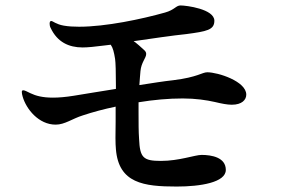

<svg xmlns="http://www.w3.org/2000/svg" viewBox="-20 -726 1040 704"><path d="M740 -461C721 -461 705 -443 616 -432C579 -428 536 -421 491 -414C492 -433 494 -450 495 -465C498 -498 516 -513 516 -528C516 -533 514 -538 508 -543C495 -555 483 -566 470 -575C539 -585 614 -596 663 -601C738 -611 766 -616 766 -650C766 -693 663 -706 642 -706C625 -706 621 -690 585 -680C500 -656 368 -628 270 -628C250 -628 231 -629 214 -632C185 -637 174 -649 168 -649C164 -649 162 -646 162 -639C162 -634 163 -628 166 -623C190 -572 232 -552 283 -552C302 -552 330 -555 361 -559L386 -562C394 -551 398 -535 402 -510C404 -497 405 -459 405 -413V-400C346 -391 290 -381 251 -375C220 -370 195 -368 174 -368C135 -368 111 -375 92 -384C78 -391 70 -395 65 -395C62 -395 60 -393 60 -389C60 -384 61 -379 63 -372C76 -326 122 -269 184 -269C218 -269 245 -291 284 -303C320 -315 361 -326 404 -335V-280C403 -236 403 -198 405 -179C415 -54 507 -42 628 -42C715 -42 808 -57 808 -103C808 -149 756 -158 719 -158C695 -158 637 -136 570 -136C505 -136 493 -148 490 -216C488 -243 488 -278 488 -314V-351C543 -360 598 -365 650 -365C697 -365 737 -359 768 -352C793 -346 813 -342 830 -342C867 -342 883 -360 883 -379C883 -428 779 -461 740 -461Z"/></svg>

Font: Shippori Mincho OTF
Style: Bold
Weight: 800
Designer: FONTDASU
Foundry: FONTDASU / Google Inc. / but / Adobe
Version: Version 3.300;hotconv 1.0.109;makeotfexe 2.5.65596